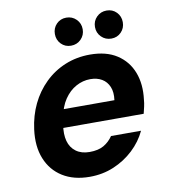

<svg xmlns="http://www.w3.org/2000/svg" viewBox="-81 -781 765 863"><g transform="rotate(-10 301.0 -349.5)"><path d="M260 12Q187 12 136.5 -19.5Q86 -51 63 -108Q40 -165 50 -241Q58 -303 83 -355Q108 -407 148.5 -446.5Q189 -486 241.5 -507.5Q294 -529 355 -529Q429 -529 477.5 -497.5Q526 -466 547 -411.5Q568 -357 559 -287Q558 -272 554.5 -256.5Q551 -241 547 -225H143L157 -308H428Q433 -344 422.5 -369Q412 -394 390 -407Q368 -420 337 -420Q303 -420 272 -403Q241 -386 218.5 -353Q196 -320 187 -269L182 -240Q175 -197 183.5 -165.5Q192 -134 216.5 -116Q241 -98 278 -98Q318 -98 343 -112.5Q368 -127 385 -152H522Q500 -105 460.5 -68Q421 -31 370 -9.5Q319 12 260 12ZM279 -583Q252 -583 234 -601.5Q216 -620 216 -647Q216 -674 234 -692.5Q252 -711 279 -711Q306 -711 324.5 -692.5Q343 -674 343 -647Q343 -620 324.5 -601.5Q306 -583 279 -583ZM463 -583Q436 -583 417.5 -601.5Q399 -620 399 -647Q399 -674 417.5 -692.5Q436 -711 463 -711Q490 -711 508 -692.5Q526 -674 526 -647Q526 -620 508 -601.5Q490 -583 463 -583Z"/></g></svg>

Font: DM Sans 11pt
Style: Bold Italic
Weight: 700
Italic angle: -10°
Version: Version 4.004;gftools[0.9.30]